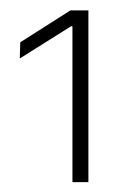

<svg xmlns="http://www.w3.org/2000/svg" viewBox="-20 -722 246 379"><path d="M123 -362.5V-670H120L19 -606.5L20 -638.5L119 -701.5H154.5V-362.5Z"/></svg>

Font: Anek Tamil ExtraLight
Style: Regular
Weight: 250
Version: Version 1.003